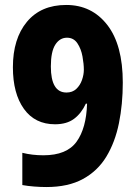

<svg xmlns="http://www.w3.org/2000/svg" viewBox="-20 -744 550 774"><path d="M475 -411Q475 -324 459.5 -247.5Q444 -171 409 -113Q374 -55 314.5 -22.5Q255 10 167 10Q144 10 118 8Q92 6 70 2V-128Q110 -118 155 -118Q249 -118 288.5 -172.5Q328 -227 331 -326H326Q308 -287 278.5 -265Q249 -243 202 -243Q121 -243 76.5 -305Q32 -367 32 -473Q32 -588 88.5 -656Q145 -724 247 -724Q350 -724 412.5 -643.5Q475 -563 475 -411ZM250 -592Q221 -592 203 -564Q185 -536 185 -476Q185 -371 248 -371Q272 -371 287.5 -385.5Q303 -400 310.5 -421.5Q318 -443 318 -463Q318 -486 312.5 -516.5Q307 -547 292 -569.5Q277 -592 250 -592Z"/></svg>

Font: Noto Sans Ethiopic Condensed ExtraBold
Style: Regular
Weight: 800
Width: 3
Designer: Monotype Design Team
Foundry: Monotype Imaging Inc.
Version: Version 2.102; ttfautohint (v1.8.4.7-5d5b)